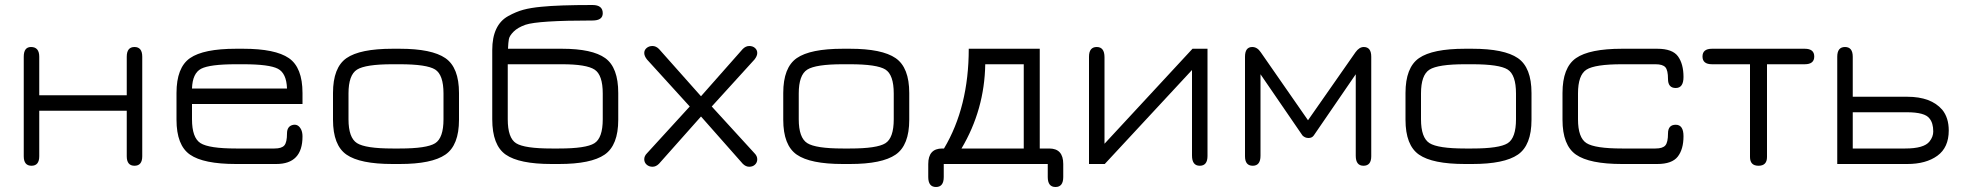

<svg xmlns="http://www.w3.org/2000/svg" viewBox="-20 -656 7850 768"><path d="M137 -213V-31Q137 7 106 7Q75 7 75 -31V-429Q75 -468 104 -468Q137 -468 137 -429V-275H487V-429Q487 -468 518 -468Q549 -468 549 -429V-31Q549 7 518 7Q487 7 487 -31V-213Z M1190 -284V-240H748V-179Q748 -105 782 -83.5Q816 -62 924 -62H1078Q1107 -62 1117.5 -74.5Q1128 -87 1128 -122Q1128 -150 1150 -156Q1173 -162 1185 -137Q1190 -126 1190 -110Q1190 0 1085 0H924Q794 0 740 -37.5Q686 -75 686 -177V-284Q686 -386 740 -423.5Q794 -461 924 -461H953Q1081 -461 1135.5 -423.5Q1190 -386 1190 -284ZM953 -399H924Q819 -399 784.5 -381Q750 -363 748 -302H1128Q1126 -363 1091.5 -381Q1057 -399 953 -399Z M1579 0H1550Q1420 0 1366 -37.5Q1312 -75 1312 -177V-284Q1312 -386 1366 -423.5Q1420 -461 1550 -461H1579Q1707 -461 1761.5 -423.5Q1816 -386 1816 -284V-177Q1816 -75 1761.5 -37.5Q1707 0 1579 0ZM1550 -62H1579Q1687 -62 1720.5 -83Q1754 -104 1754 -179V-282Q1754 -357 1720.5 -378Q1687 -399 1579 -399H1550Q1442 -399 1408 -377.5Q1374 -356 1374 -282V-179Q1374 -105 1408 -83.5Q1442 -62 1550 -62Z M2012 -461H2228Q2349 -461 2401 -423.5Q2453 -386 2453 -284V-177Q2453 -75 2398.5 -37.5Q2344 0 2216 0H2186Q2057 0 2003 -37.5Q1949 -75 1949 -179V-456Q1949 -506 1965 -540Q1981 -574 2012.5 -591.5Q2044 -609 2073.5 -617Q2103 -625 2146 -629Q2215 -636 2350 -636Q2391 -636 2391 -603Q2391 -574 2350 -574Q2133 -574 2082 -557Q2051 -546 2034.5 -529.5Q2018 -513 2015.5 -499.5Q2013 -486 2012 -461ZM2228 -399H2011V-179Q2011 -104 2044.5 -83Q2078 -62 2186 -62H2216Q2324 -62 2357.5 -83Q2391 -104 2391 -179V-282Q2391 -356 2358.5 -377.5Q2326 -399 2228 -399Z M2827 -230 2998 -43Q3009 -32 3009 -19Q3009 -6 3000 2.5Q2991 11 2977 11Q2963 11 2951 -1L2784 -190L2616 -1Q2604 11 2590 11Q2576 11 2566.5 2.5Q2557 -6 2557 -19Q2557 -32 2568 -43L2739 -230L2568 -418Q2557 -432 2557 -444Q2557 -456 2566.5 -464Q2576 -472 2590 -472Q2604 -472 2616 -460L2784 -271L2951 -460Q2963 -472 2977 -472Q2991 -472 3000 -464Q3009 -456 3009 -444Q3009 -432 2998 -418Z M3380 0H3351Q3221 0 3167 -37.5Q3113 -75 3113 -177V-284Q3113 -386 3167 -423.5Q3221 -461 3351 -461H3380Q3508 -461 3562.5 -423.5Q3617 -386 3617 -284V-177Q3617 -75 3562.5 -37.5Q3508 0 3380 0ZM3351 -62H3380Q3488 -62 3521.5 -83Q3555 -104 3555 -179V-282Q3555 -357 3521.5 -378Q3488 -399 3380 -399H3351Q3243 -399 3209 -377.5Q3175 -356 3175 -282V-179Q3175 -105 3209 -83.5Q3243 -62 3351 -62Z M3755 0V52Q3755 92 3724 92Q3693 92 3693 52V0Q3693 -62 3749 -62H3756Q3855 -228 3855 -461H4139V-62H4177Q4233 -62 4233 0V52Q4233 92 4202 92Q4171 92 4171 52V0ZM3826 -62H4075V-399H3921Q3918 -217 3826 -62Z M4750 -461H4810V-32Q4810 7 4779 7Q4748 7 4748 -34V-376L4399 0H4336V-429Q4336 -468 4367 -468Q4398 -468 4398 -427V-81Z M5403 -359 5235 -114Q5228 -104 5214 -104Q5200 -104 5190 -114L5022 -359V-33Q5022 7 4991 7Q4960 7 4960 -31V-429Q4960 -468 4989 -468Q5009 -468 5023 -447L5212 -175L5402 -447Q5417 -468 5435 -468Q5465 -468 5465 -429V-31Q5465 7 5434 7Q5403 7 5403 -33Z M5869 0H5840Q5710 0 5656 -37.5Q5602 -75 5602 -177V-284Q5602 -386 5656 -423.5Q5710 -461 5840 -461H5869Q5997 -461 6051.5 -423.5Q6106 -386 6106 -284V-177Q6106 -75 6051.5 -37.5Q5997 0 5869 0ZM5840 -62H5869Q5977 -62 6010.5 -83Q6044 -104 6044 -179V-282Q6044 -357 6010.5 -378Q5977 -399 5869 -399H5840Q5732 -399 5698 -377.5Q5664 -356 5664 -282V-179Q5664 -105 5698 -83.5Q5732 -62 5840 -62Z M6609 0H6468Q6338 0 6284 -37.5Q6230 -75 6230 -177V-284Q6230 -386 6284 -423.5Q6338 -461 6468 -461H6609Q6670 -461 6692 -430.5Q6714 -400 6714 -348Q6714 -304 6683 -304Q6652 -304 6652 -340Q6652 -375 6641.5 -387Q6631 -399 6602 -399H6468Q6360 -399 6326 -377.5Q6292 -356 6292 -282V-179Q6292 -105 6326 -83.5Q6360 -62 6468 -62H6602Q6631 -62 6641.5 -74.5Q6652 -87 6652 -122Q6652 -157 6683 -157Q6714 -157 6714 -111Q6714 -59 6691 -29.5Q6668 0 6609 0Z M6828 -461H7199Q7237 -461 7237 -430Q7237 -399 7199 -399H7048V-28Q7048 7 7014 7Q6980 7 6980 -28V-399H6828Q6790 -399 6790 -430Q6790 -461 6828 -461Z M7609 0H7329V-429Q7329 -468 7360 -468Q7391 -468 7391 -429V-269H7609Q7704 -269 7749 -217Q7775 -185 7775 -134Q7775 -66 7729.5 -33Q7684 0 7609 0ZM7391 -62H7601Q7676 -62 7698 -90Q7713 -109 7713 -130Q7713 -164 7698 -182Q7680 -207 7607 -207H7391Z"/></svg>

Font: Jura Medium
Style: Regular
Weight: 500
Designer: Daniel Johnson, Alexei Vanyashin
Foundry: Daniel Johnson
Version: Version 5.103